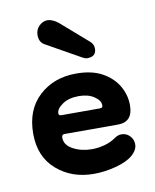

<svg xmlns="http://www.w3.org/2000/svg" viewBox="-63 -524 470 584"><g transform="rotate(-10 172.5 -232.5)"><path d="M181 10Q113 10 66.5 -30.5Q20 -71 20 -142Q20 -216 65.5 -258Q111 -300 180 -300Q229 -300 261 -282Q293 -264 309 -236Q325 -208 325 -177Q325 -125 279 -125H113Q105 -125 105 -115Q105 -92 130.5 -78.5Q156 -65 188 -65Q208 -65 228 -70.5Q248 -76 263 -87Q273 -94 284 -94Q299 -94 309.5 -83Q320 -72 320 -57Q320 -39 301 -23Q283 -8 248.5 1Q214 10 181 10ZM233 -183Q235 -183 238.5 -184Q242 -185 242 -191Q242 -206 223.5 -218.5Q205 -231 176 -231Q145 -231 125.5 -217.5Q106 -204 106 -190Q106 -183 114 -183ZM240 -387Q250 -378 250 -365Q250 -340 222 -340Q217 -340 213.5 -342Q210 -344 207 -345L102 -404Q85 -413 85 -435Q85 -452 96.5 -463.5Q108 -475 124 -475Q140 -473 155 -461Z"/></g></svg>

Font: Dongle
Style: Bold
Weight: 700
Designer: Yanghee Ryu
Foundry: Yanghee Ryu
Version: Version 2.000